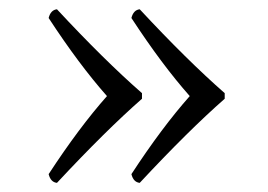

<svg xmlns="http://www.w3.org/2000/svg" viewBox="-20 -424 583 418"><path d="M393.1 -214.8Q332.5 -146.5 266.1 -44.9Q270.5 -27.3 284.2 -25.9Q390.1 -139.6 469.2 -209V-221.2Q387.2 -293 284.2 -403.8Q270.5 -402.3 266.1 -384.8Q332.5 -283.2 393.1 -214.8ZM212.9 -214.8Q152.3 -146.5 85.9 -44.9Q90.3 -27.3 104 -25.9Q210 -139.6 289.1 -209V-221.2Q207 -293 104 -403.8Q90.3 -402.3 85.9 -384.8Q152.3 -283.2 212.9 -214.8Z"/></svg>

Font: Linux Libertine Display G
Style: Regular
Weight: 400
Designer: Philipp H. Poll
Foundry: Philipp H. Poll
Version: Version 5.0.9